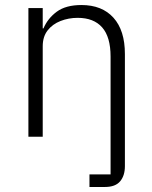

<svg xmlns="http://www.w3.org/2000/svg" viewBox="-20 -544 603 764"><path d="M336 200V150H420V-319Q420 -397 386.5 -435Q353 -473 289 -473Q253 -473 221 -460.5Q189 -448 169.5 -423Q150 -398 150 -360V0H93V-512H150V-431H153Q170 -471 206 -497.5Q242 -524 304 -524Q386 -524 431.5 -473.5Q477 -423 477 -329V117Q477 155 458 177.5Q439 200 398 200Z"/></svg>

Font: IBM Plex Sans Light
Style: Regular
Weight: 300
Designer: Mike Abbink, Paul van der Laan, Pieter van Rosmalen
Foundry: Bold Monday
Version: Version 3.201